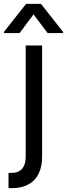

<svg xmlns="http://www.w3.org/2000/svg" viewBox="-64 -763 343 982"><path d="M151.4 -530.3V38.1Q151.4 87.9 134.3 124Q117.2 160.2 82.5 179.7Q47.9 199.2 -2.9 199.2Q-11.7 199.2 -20.5 199.2V121.1Q-11.7 121.1 -3.9 121.1Q20.5 121.1 36.1 111.3Q51.8 101.6 59.6 83Q67.4 64.5 67.4 38.1V-530.3ZM107.4 -689.5 36.1 -593.8H-43.9V-599.6L69.3 -743.2H145.5L258.8 -599.6V-593.8H179.7Z"/></svg>

Font: Pretendard GOV Variable
Style: Regular
Weight: 400
Designer: Base glyphs from Inter by Rasmus Andersson; Hangul glyphs from Noto Sans CJK(Source Han Sans) by Jang Soo-young and Kang
Foundry: Kil Hyung-jin
Version: Version 1.307;Glyphs 3.2 (3192)